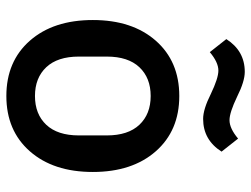

<svg xmlns="http://www.w3.org/2000/svg" viewBox="-113 -665 790 604"><g transform="rotate(90 282.0 -363.0)"><path d="M456 -62Q391 12 282 12Q173 12 108 -62Q43 -136 43 -260Q43 -384 108 -458Q173 -532 282 -532Q391 -532 456 -458Q521 -384 521 -260Q521 -136 456 -62ZM406 -216V-304Q406 -371 372.5 -406.5Q339 -442 282 -442Q225 -442 191.5 -406.5Q158 -371 158 -304V-216Q158 -149 191.5 -113.5Q225 -78 282 -78Q339 -78 372.5 -113.5Q406 -149 406 -216ZM354 -607Q324 -607 276 -631Q226 -655 202 -655Q176 -655 144 -628L103 -680Q140 -738 206 -738Q236 -738 284 -714Q334 -690 358 -690Q384 -690 416 -717L457 -665Q420 -607 354 -607Z"/></g></svg>

Font: IBM Plex Sans Medm
Style: Regular
Weight: 500
Designer: Mike Abbink, Paul van der Laan, Pieter van Rosmalen
Foundry: Bold Monday
Version: Version 3.005